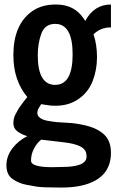

<svg xmlns="http://www.w3.org/2000/svg" viewBox="-20 -654 518 861"><path d="M227.5 -546.9Q181.6 -546.9 165.5 -503.4Q149.4 -460 149.4 -406.2Q149.4 -273.4 227.5 -273.4Q305.7 -273.4 305.7 -410.2Q305.7 -546.9 227.5 -546.9ZM368.2 48.3Q368.2 39.6 366.2 32.2Q359.4 -4.9 268.1 -15.6L165 -27.8Q146.5 -14.2 132.8 11.7Q119.1 37.1 119.1 66.4Q119.1 95.7 213.9 95.7L258.8 94.7Q368.2 94.7 368.2 48.3ZM40 -406.2Q40 -543.9 124 -603.5Q167 -633.8 230 -633.8Q292 -633.8 330.1 -599.6Q346.7 -585 362.3 -560.1Q401.9 -633.8 477.5 -633.8V-531.2Q430.7 -531.2 399.4 -500Q415 -454.1 415 -397.5Q415 -340.8 395.5 -290.5Q376 -240.2 332 -210Q289.1 -179.7 227.5 -179.7Q209.5 -179.7 188 -183.1L164.6 -187Q163.6 -184.6 159.7 -178.7Q155.3 -172.9 151.4 -165Q147.5 -157.7 147.5 -146Q147.5 -134.3 159.7 -125.5Q171.9 -116.2 193.4 -112.3Q214.8 -108.4 234.4 -106.4Q253.9 -104.5 278.8 -103.5Q303.2 -102.5 321.8 -99.6Q340.8 -96.7 362.3 -91.8Q417 -79.1 447.3 -50.3Q477.5 -22 477.5 31.2Q477.5 128.9 385.3 166Q333 187.5 252 187Q170.9 187 146 183.1Q121.1 178.7 99.1 174.8Q64.5 168.5 36.6 148.9Q8.8 129.4 8.8 87.9Q8.8 46.4 35.2 11.7Q61.5 -22.9 102.5 -43.5Q77.1 -50.8 58.6 -64.5Q40 -78.1 40 -101.1Q40 -124 49.8 -142.1Q59.6 -159.2 62.5 -165Q65.4 -170.9 73.2 -180.7Q80.1 -190.4 83 -194.3Q85.9 -198.2 93.8 -208Q101.6 -217.8 102.5 -218.8Q40 -293 40 -406.2Z"/></svg>

Font: Oswald
Style: Book
Weight: 400
Designer: vernon adams
Foundry: vernon adams
Version: Version 1.000